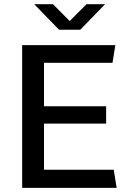

<svg xmlns="http://www.w3.org/2000/svg" viewBox="-20 -903 640 923"><path d="M86.5 0V-686H534.5L520.8 -601.2H191.5V-392H490.2V-308.8H191.5V-87H526.8L540.8 0ZM263.8 -760.2 144.5 -882.8H234.8L331.2 -785.5H298.5L395.8 -882.8H485.2L366 -760.2Z"/></svg>

Font: Chivo Mono Medium
Style: Regular
Weight: 500
Monospace: yes
Designer: Hector Gatti
Foundry: Omnibus-Type
Version: Version 1.008